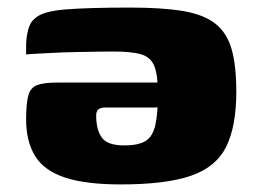

<svg xmlns="http://www.w3.org/2000/svg" viewBox="-20 -484 676 507"><path d="M323 -464Q408 -464 462.5 -455Q517 -446 548 -422Q579 -398 591.5 -354.5Q604 -311 604 -242Q604 -151 577.5 -97Q551 -43 484.5 -20Q418 3 299 3Q207 3 152 -15Q97 -33 73 -71.5Q49 -110 49 -169Q49 -210 54.5 -231Q60 -252 77.5 -259Q95 -266 132 -266H444Q444 -238 431.5 -219Q419 -200 385 -200H255Q247 -200 240.5 -195.5Q234 -191 234 -179Q234 -141 249 -120.5Q264 -100 308 -100Q345 -100 364 -111.5Q383 -123 390 -153Q397 -183 397 -238Q397 -286 387.5 -309.5Q378 -333 353 -340.5Q328 -348 277 -348Q262 -348 235.5 -347.5Q209 -347 179 -346.5Q149 -346 121 -344.5Q93 -343 73 -342Q53 -341 49 -340V-365Q49 -383 54 -404Q59 -425 72 -435Q91 -454 151.5 -459Q212 -464 323 -464Z"/></svg>

Font: Genos ExtraBold
Style: Regular
Weight: 800
Designer: Robert E. Leuschke
Foundry: Robert E. Leuschke
Version: Version 1.010